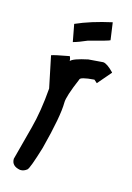

<svg xmlns="http://www.w3.org/2000/svg" viewBox="-123 -899 648 941"><g transform="rotate(15 200.5 -429.0)"><path d="M334 -635.7Q353.5 -634.8 388.7 -598.6V-596.7L330.1 -528.3L314.5 -542Q242.2 -536.6 242.2 -522.5Q201.2 -426.8 201.2 -395.5Q201.2 -326.2 156.2 -153.3Q122.6 -42 111.3 -32.2Q95.7 -20.5 82 -20.5H76.2Q33.2 -28.3 33.2 -63.5V-65.4L78.1 -235.4Q102.1 -325.2 111.3 -442.4L78.1 -602.5Q92.3 -608.4 168 -622.1Q173.8 -610.8 173.8 -598.6Q186 -614.3 259.8 -629.9ZM328.4 -836.9 340.7 -749Q337.7 -745.1 232.7 -717.8Q193.1 -700.2 164.4 -692.4L147.9 -780.3Q222.5 -813.5 328.4 -836.9Z"/></g></svg>

Font: ww_drahtTSB
Style: Regular
Weight: 400
Designer: Dr. Wolfgang Wiebecke
Version: Version 1.06 May 21, 2010, initial release